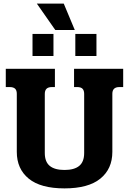

<svg xmlns="http://www.w3.org/2000/svg" viewBox="-20 -1028 714 1063"><path d="M184 -1008H333L394 -862H286ZM160 -840H276V-718H160ZM397 -840H514V-718H397ZM73 -187V-509Q73 -528 63.5 -537Q54 -546 33 -546H12V-647H284V-546H268Q247 -546 237.5 -536.5Q228 -527 228 -508V-181Q228 -132 255.5 -109.5Q283 -87 337 -87Q391 -87 418.5 -109.5Q446 -132 446 -181V-508Q446 -527 437 -536.5Q428 -546 407 -546H390V-647H662V-546H641Q602 -546 602 -509V-187Q602 -93 535.5 -39Q469 15 337 15Q205 15 139 -39Q73 -93 73 -187Z"/></svg>

Font: Pridi SemiBold
Style: Regular
Weight: 600
Designer: Katatrad Team
Foundry: CadsonDemak
Version: Version 1.001